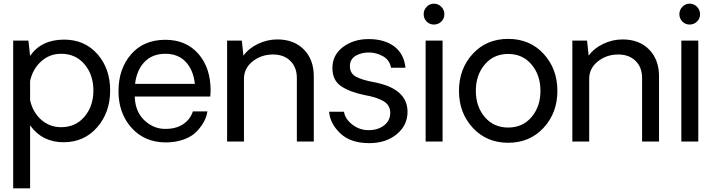

<svg xmlns="http://www.w3.org/2000/svg" viewBox="-20 -771 3892 1046"><path d="M329.1 -555.2Q440.9 -555.2 510.5 -476.6Q580.1 -397.9 580.1 -278.1Q580.1 -158.2 509 -77.1Q438 3.9 326.2 3.9Q210 3.9 144 -87.9V254.9H51.8V-549.8H134.8L144 -466.8Q206.1 -555.2 329.1 -555.2ZM313 -78.1Q392.1 -78.1 440.4 -135.5Q488.8 -192.9 488.8 -277.8Q488.8 -363.8 440.4 -420.9Q392.1 -478 313 -478Q250 -478 204.1 -436.5Q158.2 -395 144 -330.1V-225.1Q158.2 -160.2 204.1 -119.1Q250 -78.1 313 -78.1Z M1127.4 -277.8Q1127.4 -269 1125.5 -245.1H713.9Q716.8 -163.1 765.6 -116.5Q814.5 -69.8 877.4 -68.8Q937.5 -67.9 977.1 -94Q1016.6 -120.1 1030.8 -164.1H1109.9Q1106 -136.2 1091.3 -108.6Q1076.7 -81.1 1050.8 -54Q1024.9 -26.9 980.7 -11Q936.5 4.9 881.8 4.9Q766.6 3.9 696 -75.4Q625.5 -154.8 625.5 -273.9Q625.5 -396 694.1 -475.1Q762.7 -554.2 880.9 -554.2Q993.7 -554.2 1060.5 -478Q1127.4 -401.9 1127.4 -277.8ZM880.9 -478Q810.1 -478 767.3 -433.6Q724.6 -389.2 715.8 -314H1041.5Q1033.7 -389.2 992.2 -433.6Q950.7 -478 880.9 -478Z M1491.2 -556.2Q1581.1 -556.2 1635.3 -501.5Q1689.5 -446.8 1689.5 -355V0H1597.2V-346.2Q1597.2 -404.3 1561.8 -439.2Q1526.4 -474.1 1467.3 -474.1Q1403.3 -474.1 1356.2 -436.5Q1309.1 -398.9 1309.1 -341.8V0H1217.3V-549.8H1297.4L1306.2 -467.8Q1335 -507.8 1385.5 -532Q1436 -556.2 1491.2 -556.2Z M1992.2 8.8Q1890.1 8.8 1834.2 -44.2Q1778.3 -97.2 1772.9 -162.1H1854Q1859.9 -123 1899.9 -92Q1939.9 -61 1991 -62Q2042 -63 2074 -89.1Q2106 -115.2 2106 -155.8Q2106 -197.8 2070.1 -219.5Q2034.2 -241.2 1967.3 -252.9Q1887.2 -269 1839.1 -301Q1791 -333 1791 -399.9Q1791 -471.7 1848.6 -514.9Q1906.2 -558.1 1988.3 -558.1Q2074.2 -558.1 2127.7 -518.1Q2181.2 -478 2189 -401.9H2110.4Q2102.5 -443.8 2068.4 -463.4Q2034.2 -482.9 1998 -484.9Q1952.1 -486.8 1919.2 -468Q1886.2 -449.2 1886.2 -411.1Q1886.2 -371.1 1919.7 -353Q1953.1 -335 2018.1 -323.2Q2200.2 -288.1 2200.2 -162.1Q2200.2 -87.9 2141.1 -39.6Q2082 8.8 1992.2 8.8Z M2343.8 -637.2Q2320.8 -637.2 2304.4 -653.6Q2288.1 -669.9 2288.1 -693.8Q2288.1 -716.8 2304.4 -733.9Q2320.8 -751 2343.8 -751Q2367.7 -751 2384.3 -733.9Q2400.9 -716.8 2400.9 -693.8Q2400.9 -669.9 2384.3 -653.6Q2367.7 -637.2 2343.8 -637.2ZM2298.8 -549.8H2391.1V0H2298.8Z M2941.2 -74.5Q2865.7 6.8 2748.5 6.8Q2631.3 6.8 2555.9 -74.5Q2480.5 -155.8 2480.5 -275.9Q2480.5 -396 2555.4 -477.5Q2630.4 -559.1 2748.5 -559.1Q2866.7 -559.1 2941.7 -477.5Q3016.6 -396 3016.6 -275.9Q3016.6 -155.8 2941.2 -74.5ZM2924.3 -275.9Q2924.3 -361.8 2876 -419.4Q2827.6 -477.1 2748.5 -477.1Q2669.4 -477.1 2620.8 -419.4Q2572.3 -361.8 2572.3 -275.9Q2572.3 -190.9 2620.8 -133.5Q2669.4 -76.2 2748.5 -76.2Q2827.6 -76.2 2876 -133.5Q2924.3 -190.9 2924.3 -275.9Z M3372.1 -556.2Q3461.9 -556.2 3516.1 -501.5Q3570.3 -446.8 3570.3 -355V0H3478V-346.2Q3478 -404.3 3442.6 -439.2Q3407.2 -474.1 3348.1 -474.1Q3284.2 -474.1 3237.1 -436.5Q3189.9 -398.9 3189.9 -341.8V0H3098.1V-549.8H3178.2L3187 -467.8Q3215.8 -507.8 3266.4 -532Q3316.9 -556.2 3372.1 -556.2Z M3736.8 -637.2Q3713.9 -637.2 3697.5 -653.6Q3681.2 -669.9 3681.2 -693.8Q3681.2 -716.8 3697.5 -733.9Q3713.9 -751 3736.8 -751Q3760.7 -751 3777.3 -733.9Q3793.9 -716.8 3793.9 -693.8Q3793.9 -669.9 3777.3 -653.6Q3760.7 -637.2 3736.8 -637.2ZM3691.9 -549.8H3784.2V0H3691.9Z"/></svg>

Font: ø
Style: ø
Weight: 400
Designer: Samuel Oakes
Foundry: Samuel Oakes
Version: Version 1.000;PS 001.000;hotconv 1.0.88;makeotf.lib2.5.64775